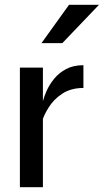

<svg xmlns="http://www.w3.org/2000/svg" viewBox="-20 -781 433 801"><path d="M63 -499H159V-359Q164 -378 174 -401Q186 -428 206 -452.5Q226 -477 256 -493Q286 -509 328 -509V-414Q276 -414 239.5 -390Q203 -366 182 -331Q167 -307 159 -285V0H63ZM153 -601 268 -761H393L240 -601Z"/></svg>

Font: Syne Med Modified
Style: Regular
Weight: 500
Designer: Lucas Descroix
Foundry: Bonjour Monde
Version: Version 2.200